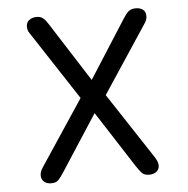

<svg xmlns="http://www.w3.org/2000/svg" viewBox="-48 -671 715 729"><g transform="rotate(-5 309.5 -307.0)"><path d="M119 9.5Q101 9.5 91 0.2Q81 -9 81 -23.5Q81 -30.5 83.5 -38Q86 -45.5 92.5 -55L257.5 -303.5L86 -565.5Q81 -572.5 79.5 -578.8Q78 -585 78 -591.5Q78 -607.5 89.8 -616Q101.5 -624.5 117.5 -624.5Q129.5 -624.5 137.2 -620.2Q145 -616 151.8 -607.2Q158.5 -598.5 167.5 -584L305.5 -368L443.5 -584Q457 -606 467.2 -615.2Q477.5 -624.5 496 -624.5Q512 -624.5 522.8 -616.5Q533.5 -608.5 533.5 -591.5Q533.5 -578 525 -565.5L353.5 -306L518.5 -55Q525 -45 527.8 -37Q530.5 -29 530.5 -22.5Q530.5 -7.5 519.5 1Q508.5 9.5 491.5 9.5Q473.5 9.5 464 -0.5Q454.5 -10.5 442.5 -29L305.5 -241.5L167.5 -29Q155.5 -10 146 -0.2Q136.5 9.5 119 9.5Z"/></g></svg>

Font: Sono Monospace
Style: Regular
Weight: 400
Designer: Tyler Finck
Foundry: Tyler Finck
Version: Version 2.112